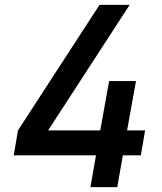

<svg xmlns="http://www.w3.org/2000/svg" viewBox="-20 -770 667 790"><path d="M577 -233.5 559.5 -131H485.5L462.5 0H352L375 -131H36.5L54 -233.5L389.5 -750H513.5L178 -233.5H392.5L429 -436.5H539.5L503 -233.5Z"/></svg>

Font: Russisch Sans SemiBold
Style: Italic
Weight: 600
Width: 4
Italic angle: -10°
Designer: Michael Sharanda (font) & Cristiano Sobral (main changes)
Foundry: Michael Sharanda
Version: Version 2.00;September 8, 2020;FontCreator 13.0.0.2681 64-bi